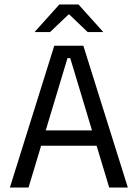

<svg xmlns="http://www.w3.org/2000/svg" viewBox="-20 -845 620 865"><path d="M24.5 0 224.5 -639H355.5L556 0H472L296.5 -583H284L108.5 0ZM144.5 -188.5V-257.5H435.5V-188.5ZM247.5 -825H333.5L444.5 -701.5V-700.5H375L292.5 -779.5H288.5L205.5 -700.5H136.5V-701.5Z"/></svg>

Font: Anek Latin Medium
Style: Regular
Weight: 400
Version: Version 1.003